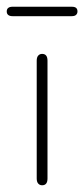

<svg xmlns="http://www.w3.org/2000/svg" viewBox="-25 -542 250 570"><path d="M84 -12Q84 -2 88.5 3Q93 8 100 8Q108 8 112 3Q116 -2 116 -12V-362Q116 -372 112 -377Q108 -382 100 -382Q93 -382 88.5 -377Q84 -372 84 -362ZM12 -522Q4 -522 -0.5 -518.5Q-5 -515 -5 -508Q-5 -501 -0.5 -497.5Q4 -494 12 -494H188Q197 -494 201 -498Q205 -502 205 -508Q205 -515 201 -518.5Q197 -522 188 -522Z"/></svg>

Font: Beiruti ExtraLight
Style: Regular
Weight: 250
Designer: Arlette Boutros
Foundry: Boutros
Version: Version 1.41